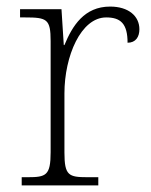

<svg xmlns="http://www.w3.org/2000/svg" viewBox="-20 -564 459 584"><path d="M46 0H279V-25H246C189 -25 176 -30 176 -100V-280C176 -393 226 -511 303 -511C347 -511 368 -492 368 -434C393 -434 404 -452 404 -475C404 -515 371 -544 315 -544C236 -544 200 -485 176 -427H174L167 -536H41V-511H56C123 -511 134 -506 134 -439V-101C134 -30 120 -25 64 -25H46Z"/></svg>

Font: Noto Serif Georgian ExtraLight
Style: Regular
Weight: 200
Designer: Monotype Design Team, Akaki Razmadze
Foundry: Google LLC
Version: Version 2.003